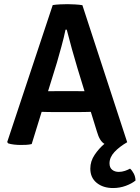

<svg xmlns="http://www.w3.org/2000/svg" viewBox="-20 -708 687 945"><path d="M236 -156.5Q229 -156.5 213 -156.8Q197 -157 185 -157.5L136 1Q124 4 110 4.8Q96 5.5 81.5 5.5Q65.5 5.5 48.5 3.5Q31.5 1.5 20 -2.5L15.5 -9L239.5 -683Q254.5 -685.5 275.8 -686.5Q297 -687.5 313 -687.5Q328 -687.5 349.5 -686.2Q371 -685 385.5 -682.5L606 -8Q567 14.5 543 40.5Q519 66.5 519 96Q519 117 532 127.5Q545 138 564.5 138Q580 138 594.8 133Q609.5 128 620 122Q630.5 131 638.5 146.5Q646.5 162 647 180.5Q629 195.5 599.2 206.5Q569.5 217.5 536.5 217.5Q487.5 217.5 456 192Q424.5 166.5 424.5 122Q424.5 85.5 445.8 54Q467 22.5 494 0Q470.5 -13 457 -60.5L427 -157.5Q415 -157 398.5 -156.8Q382 -156.5 375 -156.5ZM260 -399.5 216.5 -259Q227.5 -259 241.8 -259.2Q256 -259.5 262.5 -259.5H352Q358 -259.5 371.5 -259.2Q385 -259 396 -259L361.5 -371.5Q348.5 -414.5 334 -466.5Q319.5 -518.5 308.5 -562H302.5Q295 -525 282.2 -478.5Q269.5 -432 260 -399.5Z"/></svg>

Font: Signika Negative SC SemiBold
Style: Regular
Weight: 600
Designer: Anna Giedryś
Foundry: Anna Giedryś
Version: Version 2.000; ttfautohint (v1.8.3) -l 8 -r 50 -G 200 -x 9 -